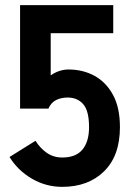

<svg xmlns="http://www.w3.org/2000/svg" viewBox="-20 -720 511 746"><path d="M222 6Q158 6 103.5 -26Q49 -58 17 -110L118 -173Q136 -144 162 -126Q188 -108 222 -108Q275 -108 300.5 -139Q326 -170 326 -226Q326 -289 303.5 -315Q281 -341 243 -341Q217 -341 197.5 -331Q178 -321 168 -298H58V-700H420V-591H177V-427Q192 -438 210 -444Q228 -450 246 -450Q302 -450 347 -425.5Q392 -401 419 -351.5Q446 -302 446 -226Q446 -115 384.5 -54.5Q323 6 222 6Z"/></svg>

Font: Zen Kaku Gothic Antique Black
Style: Regular
Weight: 900
Designer: Yoshimichi Ohira
Foundry: Positype
Version: Version 1.001